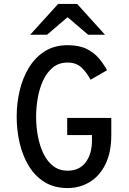

<svg xmlns="http://www.w3.org/2000/svg" viewBox="-20 -941 656 973"><path d="M322.5 12Q255 12 206 -18.2Q157 -48.5 125.8 -100.2Q94.5 -152 79.5 -216.8Q64.5 -281.5 64.5 -350Q64.5 -418.5 80 -483.2Q95.5 -548 127.5 -599.8Q159.5 -651.5 208 -681.8Q256.5 -712 322.5 -712Q379.5 -712 417.5 -693.8Q455.5 -675.5 480.2 -646.5Q505 -617.5 522.5 -585L439 -537Q420.5 -572 393.8 -598Q367 -624 322.5 -624Q278.5 -624 248 -599.2Q217.5 -574.5 198.8 -534Q180 -493.5 171.5 -445.2Q163 -397 163 -350Q163 -297.5 172.5 -248.5Q182 -199.5 201.2 -160.5Q220.5 -121.5 250.8 -98.8Q281 -76 322.5 -76Q382 -76 414 -118.2Q446 -160.5 446 -228V-256.5H320.5V-343.5H544V-256.5Q544 -169.5 514.8 -109.5Q485.5 -49.5 435.2 -18.8Q385 12 322.5 12ZM133 -765 274.5 -921H371L512 -765H426.5L322.5 -854L218.5 -765Z"/></svg>

Font: Overpass Mono Light Medium
Style: Regular
Weight: 500
Monospace: yes
Version: Version 4.000